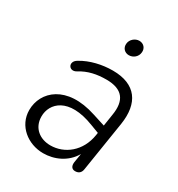

<svg xmlns="http://www.w3.org/2000/svg" viewBox="-165 -787 841 905"><g transform="rotate(30 256.0 -335.0)"><path d="M202 8C262 8 325 -19 359 -78L351 -29C348 -7 357 6 375 6C394 6 406 -4 409 -24L452 -296C471 -418 419 -494 293 -494C235 -494 174 -480 126 -451C86 -429 112 -384 148 -406C191 -433 237 -442 288 -442C376 -442 409 -397 395 -313L385 -248L319 -269C140 -328 44 -237 44 -136C44 -50 119 8 202 8ZM321 -594C345 -594 366 -612 368 -636C371 -659 355 -678 331 -678C308 -678 286 -659 284 -636C281 -612 298 -594 321 -594ZM109 -139C109 -210 177 -282 333 -221L378 -204L376 -191C361 -96 290 -41 213 -41C158 -41 109 -74 109 -139Z"/></g></svg>

Font: SN Pro Light
Style: Italic
Weight: 300
Italic angle: -8.99998°
Designer: Tobias Whetton
Foundry: Supernotes
Version: Version 1.001;Glyphs 3.2 (3249)